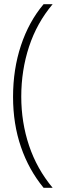

<svg xmlns="http://www.w3.org/2000/svg" viewBox="-20 -734 304 912"><path d="M42 -274Q42 -405 79.5 -518Q117 -631 187 -714H230Q155 -625 118 -512.5Q81 -400 81 -275Q81 -153 118 -42.5Q155 68 230 158H187Q117 73 79.5 -36Q42 -145 42 -274Z"/></svg>

Font: Noto Sans Khmer ExtraLight
Style: Regular
Weight: 250
Version: Version 2.003